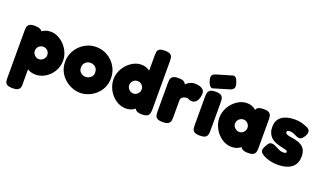

<svg xmlns="http://www.w3.org/2000/svg" viewBox="-88 -1296 3511 2085"><g transform="rotate(20 1668.0 -254.0)"><path d="M300 -3Q251 -3 215 -23Q179 -43 156 -77.5Q133 -112 122 -156Q111 -200 112 -249Q113 -297 124.5 -342Q136 -387 159 -422Q182 -457 217 -477.5Q252 -498 300 -498Q344 -498 385.5 -477Q427 -456 460 -420.5Q493 -385 512 -340Q531 -295 531 -247Q531 -197 512 -152.5Q493 -108 460.5 -74.5Q428 -41 386.5 -22Q345 -3 300 -3ZM115 221Q71 221 52 208Q33 195 29.5 175Q26 155 26 133V-410Q26 -432 29.5 -452Q33 -472 51.5 -485.5Q70 -499 114 -499Q149 -499 172 -489.5Q195 -480 205 -460V132Q207 154 202.5 174.5Q198 195 179 208Q160 221 115 221ZM276 -173Q296 -173 312.5 -183Q329 -193 339 -209.5Q349 -226 349 -245Q349 -265 339.5 -281.5Q330 -298 313.5 -307.5Q297 -317 277 -317Q257 -317 240.5 -307Q224 -297 214.5 -281Q205 -265 205 -245Q205 -226 215 -209.5Q225 -193 241 -183Q257 -173 276 -173Z M821 18Q775 18 728 -0.5Q681 -19 641.5 -53.5Q602 -88 578.5 -136.5Q555 -185 555 -245Q555 -300 576 -348Q597 -396 633.5 -432.5Q670 -469 717.5 -490Q765 -511 819 -511Q893 -511 953 -475.5Q1013 -440 1049 -380Q1085 -320 1085 -246Q1085 -183 1061 -134Q1037 -85 998 -51Q959 -17 912.5 0.5Q866 18 821 18ZM819 -165Q834 -165 853.5 -172.5Q873 -180 887.5 -198Q902 -216 902 -247Q902 -272 891.5 -290Q881 -308 862 -318Q843 -328 818 -328Q796 -328 778 -317.5Q760 -307 749 -288.5Q738 -270 738 -246Q738 -216 752 -198Q766 -180 785 -172.5Q804 -165 819 -165Z M1345 7Q1300 7 1258.5 -13.5Q1217 -34 1184.5 -69.5Q1152 -105 1133 -151Q1114 -197 1114 -247Q1114 -295 1133 -340Q1152 -385 1185 -420.5Q1218 -456 1259.5 -477Q1301 -498 1345 -498Q1393 -498 1428 -477.5Q1463 -457 1486 -422Q1509 -387 1520.5 -342Q1532 -297 1533 -249Q1534 -200 1523 -154.5Q1512 -109 1489 -72.5Q1466 -36 1430.5 -14.5Q1395 7 1345 7ZM1369 -173Q1388 -173 1404 -183Q1420 -193 1430 -209.5Q1440 -226 1440 -245Q1440 -265 1430.5 -281Q1421 -297 1405 -307Q1389 -317 1368 -317Q1348 -317 1331.5 -307.5Q1315 -298 1305.5 -281.5Q1296 -265 1296 -245Q1296 -226 1306 -209.5Q1316 -193 1333 -183Q1350 -173 1369 -173ZM1533 8Q1493 8 1473 -4Q1453 -16 1446 -42V-637Q1446 -659 1448.5 -680Q1451 -701 1469 -714.5Q1487 -728 1532 -728Q1578 -728 1596.5 -715Q1615 -702 1619 -681.5Q1623 -661 1623 -638V-83Q1623 -61 1619 -40Q1615 -19 1596.5 -5.5Q1578 8 1533 8Z M1773 9Q1728 9 1709 -4.5Q1690 -18 1686.5 -39.5Q1683 -61 1683 -83V-409Q1683 -432 1687 -452.5Q1691 -473 1710 -486Q1729 -499 1774 -499Q1818 -499 1836.5 -487Q1855 -475 1859 -460.5Q1863 -446 1863 -438L1847 -444Q1847 -444 1855 -453Q1863 -462 1878.5 -474Q1894 -486 1915.5 -495Q1937 -504 1964 -504Q1973 -504 1986.5 -502.5Q2000 -501 2015.5 -497Q2031 -493 2044.5 -485Q2058 -477 2066.5 -464Q2075 -451 2075 -432Q2075 -382 2053.5 -347Q2032 -312 1997 -312Q1978 -312 1970 -314.5Q1962 -317 1958.5 -319.5Q1955 -322 1950.5 -324.5Q1946 -327 1934 -327Q1919 -327 1906.5 -323.5Q1894 -320 1884.5 -313Q1875 -306 1870 -296.5Q1865 -287 1865 -276V-81Q1865 -59 1861 -38Q1857 -17 1838 -4Q1819 9 1773 9Z M2203 9Q2158 9 2139 -4.5Q2120 -18 2116.5 -39Q2113 -60 2113 -82V-408Q2113 -430 2117 -450.5Q2121 -471 2140 -484.5Q2159 -498 2204 -498Q2249 -498 2267.5 -484.5Q2286 -471 2290 -450Q2294 -429 2294 -406V-81Q2294 -59 2290 -38Q2286 -17 2267.5 -4Q2249 9 2203 9ZM2157 -520Q2139 -520 2126 -535Q2113 -550 2103 -581Q2090 -623 2098 -643.5Q2106 -664 2142 -675L2326 -729Q2344 -729 2357 -714Q2370 -699 2379 -668Q2393 -628 2384 -607Q2375 -586 2341 -575Z M2758 7Q2713 7 2691.5 -8Q2670 -23 2671 -42H2685Q2680 -35 2665.5 -23.5Q2651 -12 2627 -2.5Q2603 7 2568 7Q2523 7 2481.5 -13.5Q2440 -34 2407.5 -70Q2375 -106 2356 -151.5Q2337 -197 2337 -247Q2337 -296 2356 -341Q2375 -386 2408 -421.5Q2441 -457 2482 -477.5Q2523 -498 2568 -498Q2602 -498 2625.5 -488Q2649 -478 2663.5 -466Q2678 -454 2683 -446H2672Q2671 -471 2692.5 -485Q2714 -499 2759 -499Q2804 -499 2822.5 -485.5Q2841 -472 2845 -451Q2849 -430 2849 -408V-83Q2849 -61 2845 -40Q2841 -19 2822.5 -6Q2804 7 2758 7ZM2593 -174Q2612 -174 2627.5 -184Q2643 -194 2652.5 -210.5Q2662 -227 2662 -246Q2662 -266 2652.5 -282Q2643 -298 2627 -308Q2611 -318 2591 -318Q2571 -318 2554.5 -308Q2538 -298 2528 -281.5Q2518 -265 2518 -245Q2518 -226 2528.5 -210Q2539 -194 2556 -184Q2573 -174 2593 -174Z M3098 18Q3070 18 3035.5 11.5Q3001 5 2968.5 -7.5Q2936 -20 2915 -37Q2894 -54 2894 -76Q2894 -86 2898.5 -98.5Q2903 -111 2911 -126Q2919 -141 2931 -158Q2938 -168 2947.5 -173Q2957 -178 2970 -178Q2988 -178 3005 -170.5Q3022 -163 3039 -153.5Q3056 -144 3074.5 -136.5Q3093 -129 3114 -129Q3133 -129 3142.5 -133Q3152 -137 3152 -145Q3152 -153 3145.5 -158Q3139 -163 3127.5 -166.5Q3116 -170 3101 -173Q3086 -176 3069 -180Q3052 -184 3034 -190Q3011 -197 2989 -208.5Q2967 -220 2949.5 -239Q2932 -258 2921.5 -285Q2911 -312 2911 -351Q2911 -403 2935 -438Q2959 -473 3006 -491Q3053 -509 3122 -509Q3139 -509 3156 -507Q3173 -505 3190.5 -501Q3208 -497 3225.5 -490.5Q3243 -484 3261 -476Q3298 -460 3299 -431.5Q3300 -403 3278 -372Q3266 -353 3253.5 -343.5Q3241 -334 3228 -334Q3212 -334 3193 -343Q3174 -352 3153 -361Q3132 -370 3111 -370Q3099 -370 3090.5 -367.5Q3082 -365 3078 -360.5Q3074 -356 3074 -350Q3074 -339 3081.5 -332.5Q3089 -326 3101.5 -322Q3114 -318 3130.5 -315Q3147 -312 3166 -309Q3192 -305 3219.5 -296.5Q3247 -288 3270 -272Q3293 -256 3307 -228Q3321 -200 3321 -155Q3321 -70 3264.5 -26Q3208 18 3098 18Z"/></g></svg>

Font: Fredoka Light
Style: Regular
Weight: 300
Designer: Ben Nathan
Foundry: Milena B. Brandão, Ben Nathan
Version: Version 2.001